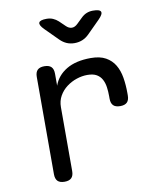

<svg xmlns="http://www.w3.org/2000/svg" viewBox="-88 -854 775 933"><g transform="rotate(-10 300.0 -387.5)"><path d="M155 10Q132 10 121 -1Q110 -12 110 -35V-515Q110 -538 121 -549Q132 -560 155 -560Q178 -560 189 -549Q200 -538 200 -515V-456Q217 -504 263.5 -532Q310 -560 384 -560Q429 -560 457.5 -544Q486 -528 502 -501Q518 -474 524 -438Q530 -402 530 -362V-350Q530 -327 519 -316Q508 -305 485 -305Q462 -305 451 -316Q440 -327 440 -350V-362Q440 -385 437 -406.5Q434 -428 425 -445Q416 -462 399 -472Q382 -482 353 -482Q327 -482 300 -473Q273 -464 250.5 -447Q228 -430 214 -405.5Q200 -381 200 -350V-35Q200 -12 189 -1Q178 10 155 10ZM206 -785Q223 -785 237 -779Q251 -773 263 -762L291 -735Q305 -721 320 -721Q335 -721 349 -735L376 -761Q388 -773 402.5 -779Q417 -785 434 -785Q468 -785 473 -773Q478 -761 454 -737L392 -675Q377 -660 359 -652.5Q341 -645 320 -645Q299 -645 281.5 -652.5Q264 -660 249 -675L186 -738Q163 -761 168 -773Q173 -785 206 -785Z"/></g></svg>

Font: Maple Mono Normal
Style: Regular
Weight: 400
Monospace: yes
Designer: subframe7536
Version: Version 7.000